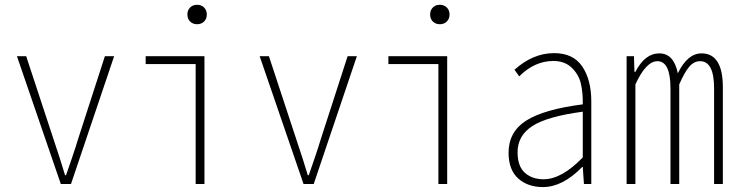

<svg xmlns="http://www.w3.org/2000/svg" viewBox="-20 -758 3040 791"><path d="M230.5 0 49.8 -526.4H87.9L200.2 -185.5Q232.4 -89.8 248 -36.1H252Q256.8 -49.8 274.9 -102.5Q293 -155.3 301.8 -185.5L412.1 -526.4H450.2L272.5 0Z M786.1 0V-494.1H580.1V-526.4H822.3V0ZM820.8 -669.4Q809.6 -658.2 792 -658.2Q774.4 -658.2 763.2 -669.4Q752 -680.7 752 -698.2Q752 -715.8 763.2 -727.1Q774.4 -738.3 792 -738.3Q809.6 -738.3 820.8 -727.1Q832 -715.8 832 -698.2Q832 -680.7 820.8 -669.4Z M1230.5 0 1049.8 -526.4H1087.9L1200.2 -185.5Q1232.4 -89.8 1248 -36.1H1252Q1256.8 -49.8 1274.9 -102.5Q1293 -155.3 1301.8 -185.5L1412.1 -526.4H1450.2L1272.5 0Z M1786.1 0V-494.1H1580.1V-526.4H1822.3V0ZM1820.8 -669.4Q1809.6 -658.2 1792 -658.2Q1774.4 -658.2 1763.2 -669.4Q1752 -680.7 1752 -698.2Q1752 -715.8 1763.2 -727.1Q1774.4 -738.3 1792 -738.3Q1809.6 -738.3 1820.8 -727.1Q1832 -715.8 1832 -698.2Q1832 -680.7 1820.8 -669.4Z M2216.8 12.7Q2154.3 12.7 2114.7 -22.9Q2075.2 -58.6 2075.2 -128.9Q2075.2 -214.8 2147.9 -261.2Q2220.7 -307.6 2380.9 -328.1Q2381.8 -376 2373 -413.6Q2364.3 -451.2 2335.4 -479Q2306.6 -506.8 2259.8 -506.8Q2182.6 -506.8 2119.1 -443.4L2099.6 -470.7Q2175.8 -539.1 2262.7 -539.1Q2341.8 -539.1 2378.9 -483.9Q2416 -428.7 2416 -340.8V0H2385.7L2380.9 -70.3H2378.9Q2297.9 12.7 2216.8 12.7ZM2219.7 -19.5Q2293.9 -19.5 2380.9 -109.4V-297.9Q2234.4 -278.3 2173.3 -238.8Q2112.3 -199.2 2112.3 -130.9Q2112.3 -73.2 2142.1 -46.4Q2171.9 -19.5 2219.7 -19.5Z M2561.5 0V-526.4H2591.8L2593.8 -461.9H2597.7Q2636.7 -538.1 2696.3 -538.1Q2755.9 -538.1 2772.5 -456.1Q2812.5 -538.1 2870.1 -538.1Q2958 -538.1 2958 -398.4V0H2921.9V-393.6Q2921.9 -505.9 2864.3 -505.9Q2838.9 -505.9 2819.3 -482.9Q2799.8 -460 2778.3 -410.2V0H2742.2V-393.6Q2742.2 -505.9 2688.5 -505.9Q2641.6 -505.9 2597.7 -410.2V0Z"/></svg>

Font: GenEi Gothic M ExtraLight
Style: Regular
Weight: 200
Designer: o_tamon (Modified); [Source Han Sans]
Ryoko NISHIZUKA  (kana & ideographs); Paul D. Hunt (Latin, Greek & Cyrillic); Wenl
Version: Version 1.1a;Original Version 1.004